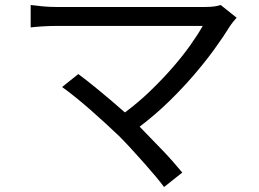

<svg xmlns="http://www.w3.org/2000/svg" viewBox="-20 -705 1040 770"><path d="M929 -634Q913 -616 904 -603Q877 -559 840 -508Q803 -457 757 -403.5Q711 -350 656.5 -297Q602 -244 540 -197Q562 -174 586 -149.5Q610 -125 633 -101Q656 -77 676 -54Q696 -31 711 -13L638 45Q624 26 603 1Q582 -24 557.5 -51.5Q533 -79 507.5 -107Q482 -135 458 -159Q435 -181 404 -209.5Q373 -238 341 -266Q309 -294 279 -318Q249 -342 229 -356L294 -408Q308 -398 329.5 -381Q351 -364 376 -343.5Q401 -323 428 -300Q455 -277 481 -254Q536 -295 584.5 -342Q633 -389 673 -435Q713 -481 743.5 -524Q774 -567 793 -601H205Q176 -601 147 -599Q118 -597 103 -595V-685Q124 -682 151.5 -679.5Q179 -677 205 -677H801Q843 -677 865 -685Z"/></svg>

Font: SpoqaHanSansJP-Regular
Style: Regular
Weight: 400
Designer: [Source Han Sans]
Ryoko NISHIZUKA  (kana & ideographs); Paul D. Hunt (Latin, Greek & Cyrillic); Wenlong ZHANG  (bopomofo
Foundry: Spoqa (http://bi.spoqa.com)
Version: Version 1.002.20150607